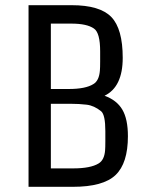

<svg xmlns="http://www.w3.org/2000/svg" viewBox="-20 -720 588 740"><path d="M90 -700H256Q365 -700 409 -654.5Q453 -609 453 -497Q453 -385 383 -351Q430 -334 451.5 -297.5Q473 -261 473 -195Q473 -91 425.5 -45.5Q378 0 261 0H90ZM386 -176V-215Q386 -277 370 -291Q343 -313 314 -316.5Q285 -320 252 -320H176V-71H262Q329 -71 360 -90Q382 -103 385 -140Q386 -152 386 -176ZM366 -483V-522Q366 -594 342 -610Q315 -629 255 -629H176V-377H245Q310 -377 340 -396Q362 -409 365 -448Q366 -459 366 -483Z"/></svg>

Font: Strait
Style: Regular
Weight: 400
Width: 3
Designer: Eduardo Rodriguez Tunni
Foundry: Eduardo Rodriguez Tunni
Version: Version 1.001